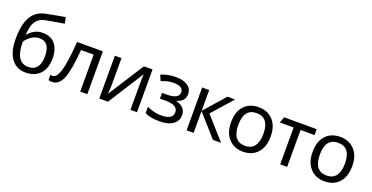

<svg xmlns="http://www.w3.org/2000/svg" viewBox="-28 -1507 4381 2259"><g transform="rotate(20 2162.5 -377.5)"><path d="M47 -322Q47 -500 101 -597.5Q155 -695 271 -720Q377 -742 514 -765L529 -688Q371 -663 289 -646Q221 -631 184 -576Q147 -521 143 -412H149Q175 -447 220 -473Q265 -499 325 -499Q427 -499 481 -433.5Q535 -368 535 -258Q535 -127 468.5 -58.5Q402 10 290 10Q177 10 112 -76Q47 -162 47 -322ZM297 -63Q442 -63 442 -249Q442 -426 311 -426Q252 -426 204.5 -390.5Q157 -355 137 -320Q137 -63 297 -63Z M1062 0H973V-463H815Q795 -208 751.5 -100.5Q708 7 622 7Q591 7 576 0V-66Q587 -62 603 -62Q657 -62 689.5 -176.5Q722 -291 739 -536H1062Z M1295 -536V-209Q1295 -168 1289 -87L1576 -536H1684V0H1602V-316Q1602 -396 1606 -448L1321 0H1212V-536Z M1976 -546Q2069 -546 2123 -509Q2177 -472 2177 -405Q2177 -314 2076 -286V-282Q2195 -249 2195 -148Q2195 -78 2137 -34Q2079 10 1966 10Q1848 10 1783 -25V-104Q1873 -62 1965 -62Q2108 -62 2108 -153Q2108 -243 1955 -243H1883V-315H1941Q2093 -315 2093 -397Q2093 -473 1971 -473Q1902 -473 1820 -439L1789 -509Q1873 -546 1976 -546Z M2622 -536H2718L2489 -278L2737 0H2635L2393 -272V0H2305V-536H2393V-276Z M3260 -269Q3260 -137 3193 -63.5Q3126 10 3010 10Q2901 10 2832.5 -64Q2764 -138 2764 -269Q2764 -401 2830.5 -473.5Q2897 -546 3013 -546Q3124 -546 3192 -472.5Q3260 -399 3260 -269ZM2855 -269Q2855 -63 3012 -63Q3091 -63 3130 -117Q3169 -171 3169 -269Q3169 -472 3011 -472Q2855 -472 2855 -269Z M3739 -462H3564V0H3477V-462H3304L3332 -536H3739Z M4281 -269Q4281 -137 4214 -63.5Q4147 10 4031 10Q3922 10 3853.5 -64Q3785 -138 3785 -269Q3785 -401 3851.5 -473.5Q3918 -546 4034 -546Q4145 -546 4213 -472.5Q4281 -399 4281 -269ZM3876 -269Q3876 -63 4033 -63Q4112 -63 4151 -117Q4190 -171 4190 -269Q4190 -472 4032 -472Q3876 -472 3876 -269Z"/></g></svg>

Font: Advent Sans Logo
Style: Regular
Weight: 400
Designer: Types & Symbols
Foundry: Types & Symbols
Version: Version 1.002